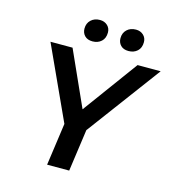

<svg xmlns="http://www.w3.org/2000/svg" viewBox="-108 -816 825 907"><g transform="rotate(15 304.5 -362.5)"><path d="M609 -565 343 -207H342L313 0H205L234 -207L70 -565H178L299 -296L496 -565ZM209 -667Q209 -693 226 -709Q243 -725 270 -725Q292 -725 306.5 -711.5Q321 -698 321 -677Q321 -649 304 -633.5Q287 -618 261 -618Q236 -618 222.5 -632Q209 -646 209 -667ZM385 -667Q385 -693 402 -709Q419 -725 446 -725Q468 -725 482.5 -711.5Q497 -698 497 -677Q497 -649 480 -633.5Q463 -618 437 -618Q412 -618 398.5 -632Q385 -646 385 -667Z"/></g></svg>

Font: Neutral Grotesk
Style: Italic
Weight: 400
Italic angle: -8°
Designer: Nawras Khrais
Foundry: Nawras Khrais
Version: Version 1.000